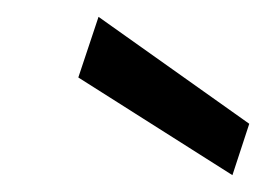

<svg xmlns="http://www.w3.org/2000/svg" viewBox="-20 -753 316 228"><path d="M256 -545 73 -661 97 -733 276 -606Z"/></svg>

Font: DM Sans Italic
Style: Regular
Weight: 400
Italic angle: -10°
Designer: Colophon Foundry, Jonny Pinhorn
Foundry: Colophon Foundry
Version: Version 4.004; ttfautohint (v1.8.4.7-5d5b)